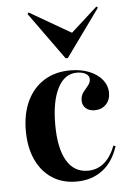

<svg xmlns="http://www.w3.org/2000/svg" viewBox="-51 -708 516 758"><g transform="rotate(-5 207.5 -329.5)"><path d="M221.8 11.3Q166.1 11.3 125.4 -15.3Q84.7 -41.9 62.1 -90.7Q39.5 -139.5 39.5 -205.6Q39.5 -273.4 63.3 -323.4Q87.1 -373.4 131 -400.8Q175 -428.2 234.7 -428.2Q277.4 -428.2 310.1 -414.9Q342.7 -401.6 361.3 -378.6Q379.8 -355.6 379.8 -325.8Q379.8 -298.4 362.5 -280.6Q345.2 -262.9 317.7 -262.9Q296 -262.9 282.7 -274.6Q269.4 -286.3 269.4 -304.8Q269.4 -324.2 279 -337.1Q288.7 -350 298.8 -361.7Q308.9 -373.4 308.9 -387.1Q308.9 -400.8 295.2 -408.9Q281.5 -416.9 259.7 -416.9Q211.3 -416.9 184.3 -364.5Q157.3 -312.1 157.3 -220.2Q157.3 -126.6 186.3 -77Q215.3 -27.4 270.2 -27.4Q307.3 -27.4 334.7 -50.4Q362.1 -73.4 379 -117.7L387.1 -114.5Q367.7 -53.2 325 -21Q282.3 11.3 221.8 11.3ZM359.7 -670.2 365.3 -665.3 229.8 -477.4H221L86.3 -664.5L91.1 -670.2L272.6 -565.3L241.1 -562.9Z"/></g></svg>

Font: Playfair 144pt SemiCondensed
Style: Bold
Weight: 700
Width: 4
Designer: Claus Eggers Sørensen
Foundry: Claus Eggers Sørensen
Version: Version 2.203